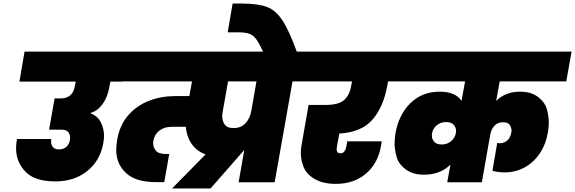

<svg xmlns="http://www.w3.org/2000/svg" viewBox="-20 -1032 3256 1087"><path d="M599 -538Q588 -479 559.5 -441Q531 -403 493 -393V-390Q535 -374 552 -337Q569 -300 569 -264Q569 -244 565 -223Q548 -124 475 -64.5Q402 -5 293 -5Q176 -5 123.5 -60.5Q71 -116 71 -192Q71 -217 76 -245H270Q269 -237 269 -230Q269 -213 279.5 -199.5Q290 -186 315 -186Q339 -186 355.5 -200.5Q372 -215 376 -240Q377 -247 377 -254Q377 -270 366.5 -284Q356 -298 327 -298H258L289 -475H328Q355 -475 376.5 -491.5Q398 -508 404 -547L409 -570H90L119 -740H700L671 -570H605Z M1712 -571H1636L1535 0H1331L1363 -183L1172 35H954L1144 -158Q1094 -176 1065.5 -216.5Q1037 -257 1032 -314H950Q911 -314 883 -293Q855 -272 849 -238Q847 -229 847 -221Q847 -198 862.5 -179Q878 -160 922 -160H938L910 -1H861Q749 -1 693.5 -52.5Q638 -104 638 -183Q638 -211 644 -243Q658 -325 706.5 -380Q755 -435 824 -461.5Q893 -488 971 -488H1052L1067 -571H649L678 -740H1741ZM1432 -571H1271L1241 -401Q1238 -387 1238 -374Q1238 -350 1251 -328.5Q1264 -307 1303 -307Q1343 -307 1368.5 -333Q1394 -359 1402 -400Z M1472 -735Q1447 -787 1431 -809.5Q1415 -832 1392.5 -840.5Q1370 -849 1328 -849H1269L1297 -1012H1353Q1444 -1011 1493 -992Q1542 -973 1579.5 -916Q1617 -859 1662 -735Z M2172 -545Q2151 -427 2089 -355Q2027 -283 1901 -276L1887 -199Q1886 -193 1886 -187Q1886 -164 1908 -164Q1921 -164 1929 -174Q1937 -184 1940 -199L1946 -232H2141Q2140 -220 2137 -206Q2120 -107 2052 -49Q1984 9 1881 9Q1807 9 1760 -19.5Q1713 -48 1698 -88.5Q1683 -129 1683 -165Q1683 -186 1687 -209L1727 -438H1825Q1897 -438 1928 -465.5Q1959 -493 1968 -545L1973 -571H1690L1720 -740H2270L2240 -571H2177Z M2809 -571 2789 -461Q2842 -513 2924 -513Q2988 -513 3027.5 -482Q3067 -451 3077 -410.5Q3087 -370 3087 -339Q3087 -312 3082 -283Q3070 -213 3034.5 -161.5Q2999 -110 2948 -83Q2897 -56 2837 -56Q2801 -56 2768 -65L2795 -223Q2801 -221 2810 -221Q2834 -221 2851.5 -236.5Q2869 -252 2874 -278Q2876 -286 2876 -293Q2876 -309 2866 -324.5Q2856 -340 2827 -340Q2799 -340 2780 -321Q2761 -302 2755 -267L2708 0H2512L2530 -100Q2473 -43 2380 -43Q2317 -43 2276.5 -73.5Q2236 -104 2225 -145Q2214 -186 2214 -219Q2214 -247 2219 -278Q2238 -384 2304 -448.5Q2370 -513 2470 -513Q2558 -513 2593 -461L2613 -571H2218L2248 -740H3216L3186 -571ZM2482 -214Q2511 -214 2533.5 -232.5Q2556 -251 2561 -279Q2562 -286 2562 -292Q2562 -310 2548.5 -325.5Q2535 -341 2505 -341Q2475 -341 2453 -323Q2431 -305 2426 -277Q2425 -270 2425 -264Q2425 -245 2438 -229.5Q2451 -214 2482 -214Z"/></svg>

Font: Fz Poppins Black
Style: Italic
Weight: 900
Italic angle: -10°
Designer: Ninad Kale (Devanagari), Jonny Pinhorn (Latin)
Foundry: Indian Type Foundry
Version: Vit hóa bi Vntype.Com & FontZin.Com